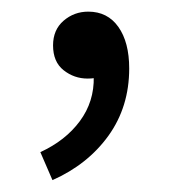

<svg xmlns="http://www.w3.org/2000/svg" viewBox="-20 -132 292 325"><path d="M68.8 172.9 48.3 125.5Q90.8 106 115.2 73Q139.6 40 138.7 -2L129.4 -76.2L170.9 -16.1Q162.6 -5.4 151.4 -2.2Q140.1 1 128.4 1Q105.5 1 87.6 -13.2Q69.8 -27.3 69.8 -55.2Q69.8 -81.5 87.6 -96.9Q105.5 -112.3 129.4 -112.3Q162.1 -112.3 180.4 -86.4Q198.7 -60.5 198.7 -16.1Q198.7 48.8 163.6 97.7Q128.4 146.5 68.8 172.9Z"/></svg>

Font: Akatab
Style: Regular
Weight: 400
Designer: SIL Global
Foundry: SIL Global
Version: Version 4.100